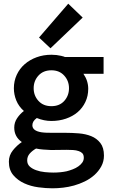

<svg xmlns="http://www.w3.org/2000/svg" viewBox="-20 -802 610 1038"><path d="M258 -228Q302 -228 327.5 -256.5Q353 -285 353 -325Q353 -365 327 -393.5Q301 -422 258 -422Q214 -422 188 -393.5Q162 -365 162 -325Q162 -285 188 -256.5Q214 -228 258 -228ZM127 65Q127 85 140 97.5Q153 110 175 118Q197 126 222.5 128.5Q248 131 268 131Q307 131 340 124Q356 120 373 113.5Q390 107 403.5 97.5Q417 88 425 76.5Q433 65 433 51Q433 35 425.5 27Q418 19 406 15Q392 10 374.5 9Q357 8 339 8Q322 8 300 8.5Q278 9 256 9Q235 8 214 6.5Q193 5 175 1Q154 13 140.5 28.5Q127 44 127 65ZM109 -202Q81 -227 68 -259Q55 -291 55 -325Q55 -364 70.5 -397.5Q86 -431 113.5 -455Q141 -479 178 -492.5Q215 -506 258 -506Q286 -506 311 -500Q317 -499 322 -497Q325 -497 330 -494H540V-403H431Q457 -365 457 -322Q457 -283 441.5 -250.5Q426 -218 399.5 -195.5Q373 -173 336.5 -160.5Q300 -148 258 -148Q218 -148 179 -164Q155 -147 155 -125Q155 -95 203 -87Q216 -85 231 -84.5Q246 -84 263 -84Q280 -84 297.5 -84Q315 -84 334 -84Q369 -84 406 -81Q443 -78 473 -66Q503 -54 522.5 -29Q542 -4 542 39Q542 71 527.5 97.5Q513 124 490 144.5Q467 165 438 179Q409 193 380 201Q351 209 321.5 212.5Q292 216 263 216Q228 216 187 210.5Q146 205 111 189Q76 173 52 145Q28 117 28 72Q28 38 49.5 11Q71 -16 98 -34Q57 -63 57 -112Q57 -140 72.5 -163Q88 -186 109 -202ZM349 -782 427 -707 253 -541 191 -599Z"/></svg>

Font: Codetta
Style: Bold
Weight: 700
Designer: Ulrich Proeller
Foundry: PROSA GmbH
Version: Version 2.00;September 29, 2018;FontCreator 11.5.0.2427 64-b